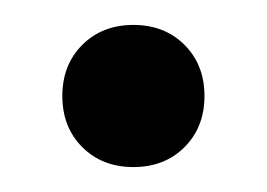

<svg xmlns="http://www.w3.org/2000/svg" viewBox="-20 -365 214 154"><path d="M87 -231Q62 -231 46 -247Q30 -263 30 -288Q30 -313 46 -329Q62 -345 87 -345Q112 -345 128 -329Q144 -313 144 -288Q144 -263 128 -247Q112 -231 87 -231Z"/></svg>

Font: Space Grotesk Light Light
Style: Regular
Weight: 300
Version: Version 2.000